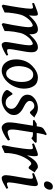

<svg xmlns="http://www.w3.org/2000/svg" viewBox="812 -1454 660 2325"><g transform="rotate(90 1142.5 -292.0)"><path d="M652.8 -39.1Q611.3 -14.6 576.9 1.7Q542.5 18.1 521.5 18.1Q508.3 18.1 498.5 4.2Q488.8 -9.8 488.8 -33.7Q488.8 -43.5 492.7 -68.8Q496.6 -94.2 502.7 -128.2Q508.8 -162.1 514.6 -197.8Q520.5 -233.4 524.7 -263.7Q528.8 -293.9 528.8 -312Q528.8 -358.4 510.3 -358.4Q496.6 -358.4 467 -338.1Q437.5 -317.9 406.2 -269.5Q387.7 -241.2 379.9 -210Q372.1 -178.7 364.7 -132.3Q358.9 -91.8 357.2 -64Q355.5 -36.1 356.9 -18.1Q348.6 -13.7 332.3 -6.6Q315.9 0.5 299.6 7.3Q283.2 14.2 275.4 18.1L259.8 2.9Q272.9 -58.1 284.2 -121.1Q295.4 -184.1 302.5 -234.1Q309.6 -284.2 309.6 -306.2Q309.6 -335 303.5 -346.7Q297.4 -358.4 285.6 -358.4Q276.4 -358.4 246.3 -338.4Q216.3 -318.4 185.1 -270Q167.5 -243.2 158.4 -210.9Q149.4 -178.7 142.1 -132.3Q135.3 -91.8 133.1 -63.7Q130.9 -35.6 131.8 -18.1Q123.5 -13.7 107.7 -6.6Q91.8 0.5 75.9 7.3Q60.1 14.2 52.7 18.1L36.6 2.9Q45.9 -44.4 54.7 -94.7Q63.5 -145 70.6 -191.7Q77.6 -238.3 81.8 -274.7Q85.9 -311 85.9 -330.6Q85.9 -351.1 80.8 -356.2Q75.7 -361.3 68.4 -361.3Q63 -361.3 51.5 -358.4Q40 -355.5 30.8 -352.5Q21.5 -349.6 21.5 -349.6L15.6 -372.6Q41 -383.8 68.6 -394.8Q96.2 -405.8 118.7 -413.1Q141.1 -420.4 149.9 -420.4Q163.6 -420.4 167.5 -410.4Q171.4 -400.4 171.4 -368.7Q171.4 -359.9 169.4 -343.3Q167.5 -326.7 166.5 -312.5Q219.7 -372.6 260 -396.5Q300.3 -420.4 336.9 -420.4Q370.6 -420.4 383.1 -396.5Q395.5 -372.6 395.5 -342.8Q395.5 -336.4 395 -330.6Q394.5 -324.7 394 -316.9Q446.3 -374 483.2 -397.2Q520 -420.4 553.7 -420.4Q579.6 -420.4 596.4 -402.6Q613.3 -384.8 613.3 -341.3Q613.3 -315.9 607.4 -278.1Q601.6 -240.2 594 -200Q586.4 -159.7 580.8 -125.5Q575.2 -91.3 575.2 -72.8Q575.2 -57.6 579.6 -52.2Q584 -46.9 591.8 -46.9Q605 -46.9 616.9 -50.3Q628.9 -53.7 647.5 -61Z M1053.7 -251Q1053.7 -190.9 1025.9 -130.4Q998 -69.8 948.2 -27.8Q924.8 -8.8 895.3 4.6Q865.7 18.1 838.9 18.1Q772.9 18.1 736.3 -31.2Q699.7 -80.6 699.7 -154.3Q699.7 -218.8 723.9 -274.7Q748 -330.6 807.6 -377Q830.6 -395 859.9 -407.7Q889.2 -420.4 918 -420.4Q988.3 -420.4 1021 -372.8Q1053.7 -325.2 1053.7 -251ZM973.1 -222.2Q973.1 -290.5 949.5 -327.1Q925.8 -363.8 886.7 -363.8Q856.4 -363.8 836.2 -346.4Q815.9 -329.1 803.7 -301.8Q791.5 -274.4 786.1 -242.9Q780.8 -211.4 780.8 -183.1Q780.8 -143.1 792.7 -109.6Q804.7 -76.2 824.7 -56.2Q844.7 -36.1 869.1 -36.1Q897.5 -36.1 917.5 -54.4Q937.5 -72.8 949.7 -101.3Q961.9 -129.9 967.5 -162.1Q973.1 -194.3 973.1 -222.2Z M1404.3 -378.9Q1387.7 -358.9 1369.1 -341.1Q1350.6 -323.2 1343.3 -323.2Q1335 -323.2 1324.5 -336.7Q1314 -350.1 1299.3 -363.5Q1284.7 -377 1264.2 -377Q1239.3 -377 1220.9 -361.3Q1202.6 -345.7 1202.6 -319.8Q1202.6 -284.2 1271.5 -251Q1296.4 -239.3 1319.6 -222.9Q1342.8 -206.5 1358.2 -183.8Q1373.5 -161.1 1373.5 -129.4Q1373.5 -98.1 1356.4 -71.3Q1339.4 -44.4 1312.3 -24.4Q1285.2 -4.4 1253.7 6.8Q1222.2 18.1 1192.9 18.1Q1160.6 18.1 1132.8 7.3Q1105 -3.4 1087.6 -18.6Q1070.3 -33.7 1070.3 -46.9Q1070.3 -53.7 1079.8 -69.8Q1089.4 -85.9 1100.8 -99.9Q1112.3 -113.8 1118.7 -113.8Q1123.5 -113.8 1130.4 -101.1Q1137.2 -88.4 1148.4 -71.8Q1159.7 -55.2 1178.5 -42.5Q1197.3 -29.8 1226.6 -29.8Q1256.8 -29.8 1277.6 -49.8Q1298.3 -69.8 1298.3 -98.6Q1298.3 -131.8 1271.2 -154.1Q1244.1 -176.3 1210.4 -192.9Q1162.6 -215.8 1144.8 -240Q1127 -264.2 1127 -293Q1127 -331.1 1152.1 -359.6Q1177.2 -388.2 1214.4 -404.3Q1251.5 -420.4 1287.6 -420.4Q1318.8 -420.4 1339.1 -411.6Q1359.4 -402.8 1374.5 -392.6Q1389.6 -382.3 1404.3 -378.9Z M1711.4 -392.1Q1705.6 -383.8 1693.6 -372.8Q1681.6 -361.8 1669.9 -352.8Q1658.2 -343.8 1652.3 -340.3Q1647 -353 1631.8 -356.7Q1616.7 -360.4 1585 -360.4H1439.5L1431.2 -376L1480 -406.2H1701.2ZM1682.6 -59.1Q1636.7 -22.9 1592.8 -2.4Q1548.8 18.1 1526.9 18.1Q1502.4 18.1 1482.4 -7.1Q1462.4 -32.2 1462.4 -71.8Q1462.4 -88.9 1463.9 -106.4Q1465.3 -124 1468.8 -148.9L1512.2 -421.9Q1517.6 -459 1524.7 -470.7Q1531.7 -482.4 1543.5 -491.7L1605 -527.8L1617.7 -516.6Q1617.7 -516.6 1614.5 -511Q1611.3 -505.4 1606 -487.3Q1600.6 -469.2 1594.7 -432.1L1554.2 -171.9Q1551.3 -154.8 1550 -135.3Q1548.8 -115.7 1548.8 -106.9Q1548.8 -79.1 1558.1 -66.4Q1567.4 -53.7 1580.1 -53.7Q1608.9 -53.7 1673.3 -82.5Z M2068.8 -381.8Q2061.5 -372.1 2050.8 -354.2Q2040 -336.4 2030 -322Q2020 -307.6 2014.6 -307.6Q2003.4 -307.6 1994.9 -315.7Q1986.3 -323.7 1978.8 -331.8Q1971.2 -339.8 1962.4 -339.8Q1946.3 -339.8 1925.8 -315.7Q1905.3 -291.5 1885.5 -253.2Q1865.7 -214.8 1853.5 -171.9Q1843.8 -138.2 1837.9 -95.9Q1832 -53.7 1833.5 -18.1Q1825.7 -14.6 1809.3 -7.3Q1793 0 1777.1 7.3Q1761.2 14.6 1754.4 18.1L1738.3 2.9Q1751.5 -60.5 1762.7 -127.2Q1773.9 -193.8 1780.8 -248.5Q1787.6 -303.2 1787.6 -330.6Q1787.6 -351.1 1782 -355.7Q1776.4 -360.4 1769 -360.4Q1762.2 -360.4 1746.8 -356.2Q1731.4 -352.1 1724.1 -349.6L1717.3 -371.6Q1742.7 -383.3 1770.8 -394.5Q1798.8 -405.8 1821.5 -413.1Q1844.2 -420.4 1853 -420.4Q1865.7 -420.4 1868.9 -410.6Q1872.1 -400.9 1872.1 -371.6Q1872.1 -365.2 1870.1 -349.6Q1868.2 -334 1865.7 -316.7Q1863.3 -299.3 1861.8 -288.1Q1890.6 -342.8 1915 -371.1Q1939.5 -399.4 1960.4 -409.9Q1981.4 -420.4 2001 -420.4Q2016.6 -420.4 2032.7 -405.3Q2048.8 -390.1 2068.8 -381.8Z M2277.8 -566.9Q2277.8 -541.5 2261 -517.8Q2244.1 -494.1 2213.4 -494.1Q2195.3 -494.1 2186.3 -503.4Q2177.2 -512.7 2177.2 -527.8Q2177.2 -552.2 2194.6 -576.9Q2211.9 -601.6 2241.7 -601.6Q2259.8 -601.6 2268.8 -591.8Q2277.8 -582 2277.8 -566.9ZM2266.1 -39.1Q2224.1 -14.2 2190.9 2Q2157.7 18.1 2136.2 18.1Q2120.6 18.1 2111.1 4.2Q2101.6 -9.8 2101.6 -33.7Q2101.6 -49.8 2106 -80.6Q2110.4 -111.3 2116.7 -148.7Q2123 -186 2129.6 -222.7Q2136.2 -259.3 2140.6 -288.3Q2145 -317.4 2145 -330.6Q2145 -351.1 2139.9 -355.7Q2134.8 -360.4 2126.5 -360.4Q2121.6 -360.4 2111.1 -357.7Q2100.6 -355 2091.8 -352.3Q2083 -349.6 2083 -349.6L2076.2 -371.6Q2101.1 -383.3 2128.7 -394.5Q2156.2 -405.8 2178.5 -413.1Q2200.7 -420.4 2210 -420.4Q2234.4 -420.4 2234.4 -382.3Q2234.4 -366.7 2229.7 -335.4Q2225.1 -304.2 2218.3 -265.9Q2211.4 -227.5 2204.8 -189.2Q2198.2 -150.9 2193.6 -119.6Q2189 -88.4 2189 -72.8Q2189 -45.9 2202.6 -45.9Q2215.8 -45.9 2228 -49.6Q2240.2 -53.2 2258.8 -61Z"/></g></svg>

Font: Dai Banna SIL
Style: Italic
Weight: 400
Italic angle: -11°
Designer: Victor Gaultney
Foundry: SIL International
Version: Version 4.000